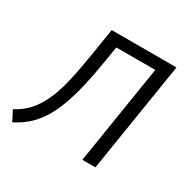

<svg xmlns="http://www.w3.org/2000/svg" viewBox="-126 -609 741 739"><g transform="rotate(30 244.5 -239.5)"><path d="M15 10 -8 -35Q27 -53 51.5 -80Q76 -107 94 -145.5Q112 -184 125 -239Q138 -294 150 -369L169 -489H457L379 0H321L391 -440H218L206 -368Q193 -286 176.5 -224Q160 -162 138.5 -117.5Q117 -73 87 -42Q57 -11 15 10Z"/></g></svg>

Font: Nunito Sans 10pt Condensed Light
Style: Italic
Weight: 300
Width: 3
Italic angle: -9°
Designer: Vernon Adams
Foundry: Vernon Adams
Version: Version 3.101;gftools[0.9.27]